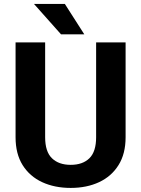

<svg xmlns="http://www.w3.org/2000/svg" viewBox="-20 -921 699 951"><path d="M456.1 -710.9H602.1V-241.2Q602.1 -159.2 567.1 -103.3Q532.2 -47.4 470.9 -18.8Q409.7 9.8 330.1 9.8Q250.5 9.8 188.7 -18.8Q127 -47.4 92 -103.3Q57.1 -159.2 57.1 -241.2V-710.9H203.6V-241.2Q203.6 -169.9 237.3 -137.2Q271 -104.5 330.1 -104.5Q389.6 -104.5 422.9 -137.2Q456.1 -169.9 456.1 -241.2ZM301.3 -901.4 397.5 -751H282.2L148.4 -901.4Z"/></svg>

Font: Vazirmatn FD
Style: Bold
Weight: 700
Designer: Saber Rastikerdar
Foundry: Saber Rastikerdar
Version: Version 33.001